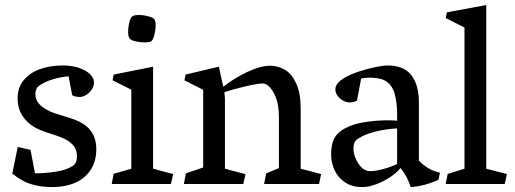

<svg xmlns="http://www.w3.org/2000/svg" viewBox="-20 -739 2070 771"><path d="M136.7 -394.5Q122.1 -383.8 122.1 -360.4Q122.1 -322.3 170.4 -296.9Q183.1 -290 196.5 -285.4Q210 -280.8 234.4 -273.4Q263.2 -264.6 281 -258.1Q298.8 -251.5 315.4 -240.7Q339.4 -225.6 353 -200.4Q366.7 -175.3 366.7 -140.6Q366.7 -90.8 343.8 -56.4Q320.8 -22 281.2 -4.9Q241.7 12.2 191.9 12.2Q150.9 12.2 121.1 4.9Q91.3 -2.4 71 -13.7Q50.8 -24.9 29.3 -42L51.3 -148.9L102.5 -137.2L120.6 -43Q163.6 -43 205.3 -49.8Q247.1 -56.6 271.5 -72.3Q289.1 -83.5 289.1 -111.3Q289.1 -129.9 281 -145Q272.9 -160.2 253.9 -172.9Q241.2 -181.2 225.6 -187.5Q210 -193.8 186 -201.2Q182.1 -202.1 168.2 -207Q154.3 -211.9 142.6 -216.6Q130.9 -221.2 121.6 -226.6Q88.9 -244.6 69.8 -274.4Q50.8 -304.2 50.8 -343.8Q50.8 -388.2 75.9 -418Q101.1 -447.8 141.8 -461.9Q182.6 -476.1 231 -476.1Q286.1 -476.1 323.7 -454.6Q357.4 -434.1 357.4 -407.7Q357.4 -393.6 348.6 -379.9Q339.8 -366.2 326.4 -357.9Q313 -349.6 300.3 -349.6Q283.7 -349.6 270 -356.4L255.4 -432.6Q224.1 -430.2 191.2 -420.2Q158.2 -410.2 136.7 -394.5Z M561 -568.8Q542 -568.8 523.9 -573Q505.9 -577.1 500.5 -584.5Q494.6 -591.8 494.6 -611.3Q494.6 -630.4 499.5 -649.7Q504.4 -668.9 511.2 -673.3Q518.6 -678.7 537.1 -678.7Q555.7 -678.7 575.2 -673.6Q594.7 -668.5 599.6 -662.1Q605 -655.3 605 -637.7Q605 -619.1 599.9 -599.1Q594.7 -579.1 587.9 -573.7Q582.5 -568.8 561 -568.8ZM507.3 -61.5V-378.9L432.1 -416.5L436.5 -439.5L594.7 -471.2V-61.5L675.3 -40L666.5 0H428.7L436 -41Z M720.7 -416.5 725.1 -439.5 858.9 -471.2 876.5 -390.6Q919.9 -424.8 972.9 -450Q1025.9 -475.1 1064.9 -475.1Q1096.7 -475.1 1124.3 -458.7Q1151.9 -442.4 1169.7 -403.6Q1187.5 -364.7 1187.5 -301.8V-61.5L1269.5 -40L1261.2 0H1040.5L1048.8 -42.5L1100.1 -64V-268.6Q1100.1 -318.8 1086.4 -351.1Q1072.8 -383.3 1053.7 -397.5Q1043.9 -403.8 1034.7 -403.8Q1015.1 -403.8 965.1 -392.1Q915 -380.4 880.9 -368.7Q881.3 -365.7 882.3 -356.2Q883.3 -346.7 883.3 -340.8V-61.5L965.8 -39.6L957 0H718.3L726.6 -43L795.9 -66.4V-378.4Z M1382.8 -231.9Q1411.1 -244.1 1454.3 -250Q1497.6 -255.9 1535.6 -255.9Q1555.7 -255.9 1574.7 -254.4V-280.8Q1574.7 -325.7 1564.7 -362.5Q1554.7 -399.4 1525.4 -415.5Q1515.1 -421.4 1498.3 -424.3Q1481.4 -427.2 1462.9 -427.2Q1446.3 -427.2 1430.2 -423.8L1413.6 -335Q1399.9 -327.6 1383.8 -327.6Q1371.1 -327.6 1357.7 -335Q1344.2 -342.3 1335.4 -354.5Q1326.7 -366.7 1326.7 -380.4Q1326.7 -406.2 1367.7 -429.2Q1392.1 -442.4 1425.5 -453.1Q1459 -463.9 1489.5 -470Q1520 -476.1 1535.2 -476.1Q1602.5 -476.1 1632.3 -436.5Q1662.1 -397 1662.1 -329.1V-93.8Q1680.2 -75.2 1700.7 -63.2Q1721.2 -51.3 1746.6 -45.4L1740.7 -17.1Q1713.4 -4.4 1684.3 3.2Q1655.3 10.7 1629.4 12.2Q1621.6 -10.7 1612.1 -28.8Q1602.5 -46.9 1587.9 -64.5Q1577.1 -48.8 1550.8 -30.5Q1524.4 -12.2 1492.9 0Q1461.4 12.2 1435.5 12.2Q1392.6 12.2 1364.3 -7.6Q1335.9 -27.3 1322.8 -57.1Q1309.6 -86.9 1309.6 -117.7Q1309.6 -164.6 1326.2 -189.9Q1342.8 -215.3 1382.8 -231.9ZM1466.8 -51.8Q1488.8 -51.8 1521.2 -60.8Q1553.7 -69.8 1574.7 -80.6V-223.6Q1526.4 -220.2 1491.2 -211.4Q1456.1 -202.6 1436 -192.6Q1416 -182.6 1408.7 -174.3Q1399.4 -165 1399.4 -142.1Q1399.4 -125.5 1406.5 -106.9Q1413.6 -88.4 1425.3 -74Q1437 -59.6 1450.2 -54.7Q1456.5 -51.8 1466.8 -51.8Z M1770 -666.5 1774.4 -689.5 1932.6 -718.8V-61.5L2015.6 -40L2006.8 0H1769.5L1777.8 -40.5L1845.2 -61.5V-628.4Z"/></svg>

Font: Vesper Libre
Style: Regular
Weight: 400
Designer: Robert Keller & Kimya Gandhi
Foundry: Mota Italic
Version: Version 1.058